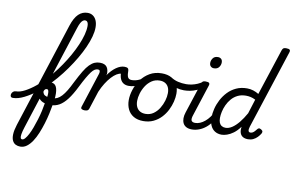

<svg xmlns="http://www.w3.org/2000/svg" viewBox="-310 -1279 3132 2056"><g transform="rotate(10 1256.0 -251.0)"><path d="M-147 17Q-166 17 -171.5 5.5Q-177 -6 -173.5 -20.5Q-170 -35 -157.5 -46.5Q-145 -58 -128 -58Q-106 -58 -81.5 -65Q-57 -72 -30.5 -86Q-4 -100 25 -119.5Q54 -139 83.5 -163.5Q113 -188 142 -217Q189 -262 233.5 -316Q278 -370 319 -430Q360 -490 394 -551Q428 -612 453.5 -671Q479 -730 493 -783Q507 -836 507 -879Q507 -900 520 -909.5Q533 -919 550.5 -918.5Q568 -918 581 -908Q594 -898 594 -879Q594 -834 579 -778.5Q564 -723 536 -660Q508 -597 469.5 -531.5Q431 -466 385 -401Q339 -336 288 -276.5Q237 -217 183 -166Q147 -134 112 -106Q77 -78 42 -55.5Q7 -33 -26 -16.5Q-59 0 -89.5 8.5Q-120 17 -147 17ZM21 517Q-7 517 -29.5 506Q-52 495 -65 469Q-78 443 -76.5 400Q-75 357 -55 294L315 -850Q344 -939 386 -979Q428 -1019 485 -1019Q519 -1019 543.5 -1001.5Q568 -984 581 -953Q594 -922 594 -879Q594 -860 581 -851Q568 -842 550.5 -842Q533 -842 520 -851Q507 -860 507 -879Q507 -897 503 -909.5Q499 -922 491.5 -928.5Q484 -935 470 -935Q459 -935 447 -926Q435 -917 423.5 -896.5Q412 -876 400 -838L198 -213Q206 -215 213 -216Q220 -217 227 -217Q246 -217 260.5 -208.5Q275 -200 284 -182.5Q293 -165 296.5 -138Q300 -111 298 -74.5Q296 -38 287 9Q279 57 267 112.5Q255 168 237.5 225Q220 282 198.5 334.5Q177 387 150 428Q123 469 91 493Q59 517 21 517ZM28 437Q43 437 59.5 418Q76 399 93.5 365.5Q111 332 127 288.5Q143 245 158 196.5Q173 148 184 98.5Q195 49 202 4Q210 -29 213.5 -55.5Q217 -82 216.5 -101Q216 -120 211 -129.5Q206 -139 197 -139Q185 -139 177.5 -132.5Q170 -126 166 -115L30 307Q15 354 10.5 383Q6 412 10.5 424.5Q15 437 28 437Z M265 22Q211 22 177.5 7Q144 -8 128.5 -38.5Q113 -69 113 -117Q113 -127 125.5 -131Q138 -135 150.5 -131Q163 -127 163 -117Q163 -95 173.5 -80.5Q184 -66 207.5 -59.5Q231 -53 270 -53Q298 -53 323 -65.5Q348 -78 371 -103Q394 -128 418 -167.5Q442 -207 468 -261Q507 -338 537 -388Q567 -438 594.5 -465.5Q622 -493 648.5 -504.5Q675 -516 706 -516Q718 -516 721 -504.5Q724 -493 721 -478.5Q718 -464 711 -452.5Q704 -441 695 -441Q679 -441 662.5 -431Q646 -421 627.5 -396.5Q609 -372 584.5 -330Q560 -288 529 -226Q484 -135 442.5 -81Q401 -27 358 -2.5Q315 22 265 22Z M631 15Q615 15 601.5 8Q588 1 594 -18L717 -398Q723 -419 718.5 -430Q714 -441 697 -441Q683 -441 677 -452.5Q671 -464 672 -478.5Q673 -493 682 -504.5Q691 -516 707 -516Q736 -516 755 -507.5Q774 -499 784 -484Q794 -469 798 -450Q802 -431 801 -411L795 -394Q817 -425 839 -448Q861 -471 884 -487Q907 -503 929 -511Q951 -519 972 -519Q991 -519 998 -507Q1005 -495 1001 -479Q997 -463 984 -451Q971 -439 951 -439Q929 -439 902 -422.5Q875 -406 846.5 -375Q818 -344 791 -301Q764 -258 742 -206L679 -11Q675 2 664.5 8.5Q654 15 631 15Z M1051 -325Q1019 -325 995.5 -339Q972 -353 959.5 -381.5Q947 -410 947 -448L973 -519Q998 -519 1009 -510.5Q1020 -502 1020 -474Q1020 -444 1025.5 -425.5Q1031 -407 1042.5 -399.5Q1054 -392 1073 -392Q1094 -392 1116.5 -397.5Q1139 -403 1161.5 -414.5Q1184 -426 1204 -445Q1212 -453 1218.5 -446.5Q1225 -440 1227.5 -429Q1230 -418 1224 -413Q1193 -380 1165.5 -360.5Q1138 -341 1110.5 -333Q1083 -325 1051 -325Z M1270 19Q1208 19 1165 -6Q1122 -31 1100.5 -75.5Q1079 -120 1079 -176Q1079 -229 1098 -288.5Q1117 -348 1154.5 -400.5Q1192 -453 1248.5 -486Q1305 -519 1380 -519Q1442 -519 1484.5 -495.5Q1527 -472 1548.5 -429.5Q1570 -387 1570 -331Q1570 -291 1558.5 -243.5Q1547 -196 1523.5 -149.5Q1500 -103 1464 -65Q1428 -27 1379.5 -4Q1331 19 1270 19ZM1280 -61Q1329 -61 1366 -87Q1403 -113 1428 -153.5Q1453 -194 1466 -238.5Q1479 -283 1479 -321Q1479 -360 1466 -386Q1453 -412 1429 -425.5Q1405 -439 1372 -439Q1322 -439 1284 -413.5Q1246 -388 1220.5 -348Q1195 -308 1182 -264Q1169 -220 1169 -183Q1169 -144 1182.5 -116.5Q1196 -89 1221 -75Q1246 -61 1280 -61Z M1642 -381Q1600 -381 1556 -393Q1512 -405 1466 -435Q1453 -442 1451.5 -454Q1450 -466 1455.5 -477Q1461 -488 1470 -493.5Q1479 -499 1487 -494Q1523 -470 1565.5 -460Q1608 -450 1654 -450Q1683 -450 1714.5 -456.5Q1746 -463 1776 -476Q1806 -489 1828 -506Q1838 -513 1847 -509Q1856 -505 1861 -495Q1866 -485 1865.5 -473.5Q1865 -462 1857 -455Q1817 -426 1779 -409.5Q1741 -393 1706.5 -387Q1672 -381 1642 -381Z M1799 17Q1762 17 1737.5 4Q1713 -9 1701.5 -32.5Q1690 -56 1690 -86Q1690 -116 1702 -152L1810 -483Q1817 -503 1826.5 -509Q1836 -515 1855 -515Q1886 -515 1894.5 -505.5Q1903 -496 1896 -476L1788 -143Q1771 -95 1780 -76.5Q1789 -58 1822 -58Q1836 -58 1842 -46.5Q1848 -35 1845.5 -20.5Q1843 -6 1831.5 5.5Q1820 17 1799 17ZM1917 -669Q1897 -669 1883 -682Q1869 -695 1869 -720Q1869 -747 1886.5 -771Q1904 -795 1941 -795Q1962 -795 1976 -782.5Q1990 -770 1990 -744Q1990 -717 1972.5 -693Q1955 -669 1917 -669Z M1798 17Q1784 17 1777.5 5.5Q1771 -6 1773.5 -20.5Q1776 -35 1788 -46.5Q1800 -58 1821 -58Q1847 -58 1873.5 -69Q1900 -80 1926 -101.5Q1952 -123 1974 -153Q1996 -183 2013 -220Q2018 -235 2030.5 -234.5Q2043 -234 2052.5 -224.5Q2062 -215 2058 -201Q2040 -150 2012 -109.5Q1984 -69 1950 -41Q1916 -13 1877 2Q1838 17 1798 17Z M2122 17Q2079 17 2048 -2.5Q2017 -22 2000.5 -59Q1984 -96 1984 -146Q1984 -190 1996.5 -241Q2009 -292 2034.5 -341Q2060 -390 2098.5 -430.5Q2137 -471 2189 -495Q2241 -519 2307 -519Q2341 -519 2373 -509Q2405 -499 2434 -481L2598 -983Q2605 -1003 2614.5 -1009Q2624 -1015 2643 -1015Q2674 -1015 2682.5 -1005.5Q2691 -996 2684 -976L2405 -119Q2396 -90 2400 -74.5Q2404 -59 2422 -59Q2436 -59 2447.5 -66Q2459 -73 2469 -84.5Q2479 -96 2488 -107Q2494 -116 2504 -119Q2514 -122 2530 -112Q2546 -102 2547 -91.5Q2548 -81 2542 -70Q2529 -48 2509.5 -28Q2490 -8 2465 4Q2440 16 2409 16Q2375 16 2353 3Q2331 -10 2322 -35.5Q2313 -61 2318 -97Q2318 -100 2318 -100.5Q2318 -101 2318 -103Q2284 -57 2248.5 -31Q2213 -5 2180 6Q2147 17 2122 17ZM2074 -157Q2074 -126 2082.5 -105.5Q2091 -85 2108.5 -74Q2126 -63 2150 -63Q2185 -63 2221 -86.5Q2257 -110 2293 -154Q2329 -198 2363 -259L2412 -415Q2384 -429 2359 -434.5Q2334 -440 2308 -440Q2258 -440 2219 -421Q2180 -402 2152.5 -370Q2125 -338 2107.5 -300Q2090 -262 2082 -224.5Q2074 -187 2074 -157Z"/></g></svg>

Font: Playwrite MX
Style: Regular
Weight: 400
Designer: Veronika Burian, José Scaglione
Foundry: TypeTogether
Version: Version 1.002